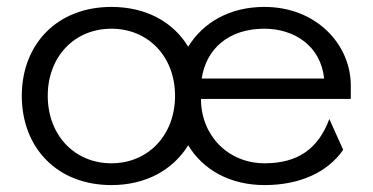

<svg xmlns="http://www.w3.org/2000/svg" viewBox="-20 -527 1077 555"><path d="M302 8C402 8 480 -36 524 -107C567 -36 645 8 745 8C848 8 928 -30 972 -94L932 -183C900 -97 841 -55 745 -55C638 -55 561 -137 561 -240V-241H994V-280C994 -397 896 -507 744 -507C644 -507 567 -462 524 -392C481 -463 403 -507 302 -507C145 -507 43 -399 43 -250C43 -100 145 8 302 8ZM302 -55C195 -55 118 -137 118 -250C118 -363 195 -444 302 -444C409 -444 486 -363 486 -250C486 -137 409 -55 302 -55ZM563 -300C576 -386 641 -444 744 -444C830 -444 907 -395 917 -300Z"/></svg>

Font: Absans
Style: Regular
Weight: 400
Designer: Valerio Monopoli
Version: Version 1.200;Glyphs 3.2 (3217)